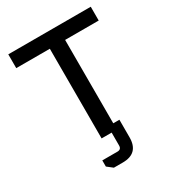

<svg xmlns="http://www.w3.org/2000/svg" viewBox="-205 -808 1009 1109"><g transform="rotate(-30 299.0 -254.0)"><path d="M24 -598V-690H574V-598H350V0H248V-598ZM188 112H289Q315 112 315 86V-42H391V75Q391 182 284 182H225L188 153Z"/></g></svg>

Font: Oxanium Medium
Style: Regular
Weight: 500
Designer: Severin Meyer
Version: Version 1.001